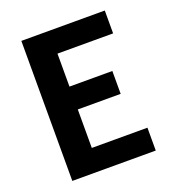

<svg xmlns="http://www.w3.org/2000/svg" viewBox="-133 -841 866 947"><g transform="rotate(-20 300.0 -367.5)"><path d="M85 0V-735H523V-615H231V-442H456V-322H231V-120H523V0Z"/></g></svg>

Font: Iosevka Custom Heavy Extended
Style: Regular
Weight: 900
Width: 7
Monospace: yes
Designer: Belleve Invis
Foundry: Belleve Invis
Version: Version 11.2.4; ttfautohint (v1.8.4)